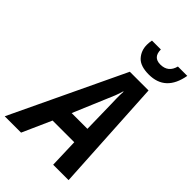

<svg xmlns="http://www.w3.org/2000/svg" viewBox="-334 -1044 1146 1146"><g transform="rotate(45 239.0 -470.5)"><path d="M539 -941H460Q443 -875 377 -875Q316 -875 316 -941H241Q237 -921 237 -902Q237 -853 268 -818.5Q299 -784 371 -784Q511 -784 539 -941ZM294 -500Q307 -529 317 -554.5Q327 -580 334 -605H337Q335 -578 335.5 -550.5Q336 -523 337 -496L341 -296H208ZM77 0 159 -184H342L348 0H478L437 -716H279L-61 0Z"/></g></svg>

Font: Noto Sans UI SemiCondensed
Style: Bold Italic
Weight: 700
Width: 4
Designer: Monotype Design Team
Foundry: Monotype Imaging Inc.
Version: 1.001